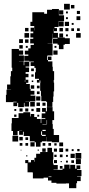

<svg xmlns="http://www.w3.org/2000/svg" viewBox="-20 -807 463 1004"><path d="M345 -757H315V-787H345ZM369 -763H351V-781H369ZM70 -252H50V-272H67V-275H49V-273H11V-311H14V-338H38V-339H17V-365H34V-408H37V-435H44V-453H41V-483V-521V-551H79V-521V-517H105V-487H79V-486H104V-466H107V-485H133V-510V-489H107V-515H128V-522H110V-542H128V-554H140V-572H157V-580H138V-604H154V-611H139V-633H154V-642H140V-662H159V-671H139V-693H149V-743H211V-735H226V-756H252V-760H288V-727H315V-697H287V-695H286V-666H265V-660H278V-644H262V-657H261V-635H283V-611H319V-607H345V-577H319V-573H312V-550H288V-573H281V-579H257V-605H281V-609H257V-631H256V-606H235H254V-578H229V-577H255V-547V-517H228V-514H227V-493H231V-511H249V-493H231V-486H254V-458H256V-435H263V-389H261V-375H263V-329H260V-302H258V-274H254V-248H226V-274H222V-278H196V-306H194V-332H190V-372H191V-386H187V-375H173V-389H184V-395H163V-429H184H167V-452H160V-462H140V-482H157V-485H133V-459H114V-454H132V-430H114V-421H129V-403H114V-390H128V-374H117V-368H136V-342H140V-332H160V-312H140V-307H165V-277H137V-275H113V-274H132V-250H108V-269H105V-247H75V-269H70ZM311 -731H289V-753H311ZM398 -734H382V-750H398ZM335 -737H325V-747H335ZM400 -702H380V-722H400ZM335 -707H325V-717H335ZM313 -669H287V-695H313ZM341 -671H319V-693H341ZM365 -677H355V-687H365ZM309 -643H291V-661H309ZM161 -648V-661H160V-648ZM129 -643H111V-661H129ZM338 -644H322V-660H338ZM397 -645H383V-659H397ZM367 -645H353V-659H367ZM402 -610H378V-634H402ZM132 -610H108V-634H132ZM310 -612H290V-632H310ZM335 -617H325V-627H335ZM100 -582H80V-602H100ZM129 -583H111V-601H129ZM99 -553H81V-571H99ZM125 -557H115V-567H125ZM275 -557H265V-567H275ZM281 -521H259V-543H281ZM101 -521H79V-543H101ZM157 -435H143V-449H157ZM156 -406H144V-418H156ZM112 -379V-388H110V-379ZM154 -378H146V-386H154ZM159 -343H141V-361H159ZM187 -345H173V-359H187ZM187 -315H173V-329H187ZM191 -281H169V-303H191ZM162 -250H138V-274H162ZM189 -253H171V-271H189ZM218 -254H202V-270H218ZM72 -100H48V-122H40V-162H42V-190H72H77V-215H102V-220H138V-198H141V-211H159V-195H173V-185H193V-164H196V-186H217V-190H198V-214H217V-222H200V-242H220V-225H225V-247H255V-225H263V-179H254V-158H256V-133H261V-101H289V-63H251V-67H225V-91H224V-68H199V-63H192V-40H168V-63H161V-41H139V-63H161V-68H136V-95H133V-96H104V-118H100V-102H80V-122H72ZM190 -222H170V-242H190ZM128 -224H112V-240H128ZM98 -224H82V-240H98ZM156 -226H144V-238H156ZM65 -227H55V-237H65ZM66 -196H54V-208H66ZM185 -197H175V-207H185ZM226 -158V-179H224V-158ZM202 -156H224V-158H202ZM202 -122H219V-128H202ZM80 -122H96V-123H80ZM199 -101V-96H219V-102H200V-120H195V-101ZM75 -67H45V-97H75ZM99 -73H81V-91H99ZM127 -75H113V-89H127ZM310 -42H290V-62H310ZM127 -45H113V-59H127ZM247 -45H233V-59H247ZM217 -45H203V-59H217ZM97 -45H83V-59H97ZM276 -46H264V-58H276ZM208 126H152V97H151V94H124V46H112V30H128V42H142V30H158V39H160V18H169V-3H190V-12H228V-34H252V-11H259V27H257V48H260V56H282V80H260V82H283V81H307V75H293V61H307V75H316V54H344V75H347V55H373V75H380V58H400V78H383V82H406V114H383V116H402V140H383V151H379V177H341V152H325V153H275V149H249V137H231V122H208ZM310 -12H290V-32H310ZM219 -13H201V-31H219ZM278 -14H262V-30H278ZM337 -15H323V-29H337ZM396 -16H384V-28H396ZM365 -17H355V-27H365ZM183 -19H177V-25H183ZM92 -20H88V-24H92ZM405 23H375V-7H405ZM371 19H349V-3H371ZM307 15H293V1H307ZM276 14H264V2H276ZM335 13H325V3H335ZM123 11H117V5H123ZM403 51H377V25H403ZM278 46H262V30H278ZM367 45H353V31H367ZM335 43H325V33H335ZM303 41H297V35H303ZM234 119H249V116H234Z"/></svg>

Font: Rubik Storm
Style: Regular
Weight: 400
Designer: Hubert and Fischer, NaN
Foundry: Hubert and Fischer, NaN
Version: Version 2.201